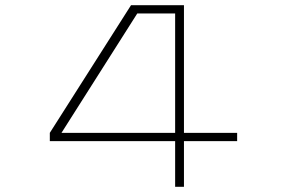

<svg xmlns="http://www.w3.org/2000/svg" viewBox="-20 -720 1090 740"><path d="M894 -208V-176H689V0H655V-176H172V-208L485 -700H689V-208ZM655 -668H509L217 -208H655Z"/></svg>

Font: League Mono Extended Thin
Style: Regular
Weight: 100
Width: 9
Designer: Tyler Finck
Foundry: The League of Moveable Type / Tyler Finck
Version: Version 2.210